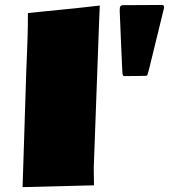

<svg xmlns="http://www.w3.org/2000/svg" viewBox="-20 -748 683 776"><path d="M71.3 8.3 85.9 -453.1Q87.4 -492.7 88.9 -528.1Q90.3 -563.5 91.6 -603Q92.8 -642.6 92.8 -695.3Q108.9 -697.3 142.8 -700.4Q176.8 -703.6 219.2 -708Q261.7 -712.4 304.9 -716.8Q348.1 -721.2 383.3 -725.6L380.4 -655.8L358.9 -69.3L359.9 1ZM482.4 -440.4Q476.1 -440.4 475.1 -450.9Q474.1 -461.4 474.1 -465.8Q471.2 -521.5 468.8 -582.8Q466.3 -644 463.9 -703.1V-708.5Q463.9 -718.8 466.3 -722.4Q468.8 -726.1 475.1 -727.1Q513.2 -727.1 555.9 -727.5Q598.6 -728 634.8 -728Q643.1 -728 643.1 -718.8V-716.3L581.5 -464.8Q578.1 -452.1 576.4 -446.8Q574.7 -441.4 567.4 -441.4Q546.4 -441.4 526.1 -440.9Q505.9 -440.4 482.4 -440.4Z"/></svg>

Font: Seymour One
Style: Regular
Weight: 400
Designer: Vernon Adams
Foundry: Vernon Adams
Version: Version 1.100; ttfautohint (v1.8.4.7-5d5b);gftools[0.9.33]